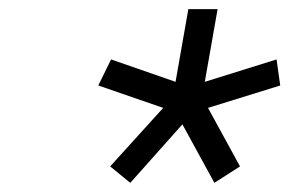

<svg xmlns="http://www.w3.org/2000/svg" viewBox="-20 -840 633 420"><path d="M593 -653 435 -604 505 -476 449 -440 379 -568 265 -440 221 -476 337 -604 195 -653 223 -710 364 -661 392 -820H456L428 -661L585 -710Z"/></svg>

Font: Gauge
Style: Oblique
Weight: 400
Italic angle: -80°
Designer: Daniel Pimley
Foundry: Daniel Pimley
Version: Version 2.0